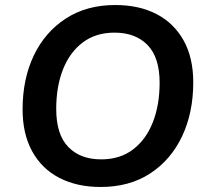

<svg xmlns="http://www.w3.org/2000/svg" viewBox="-20 -735 825 765"><path d="M381 10Q287 10 217 -26Q147 -62 108.5 -131.5Q70 -201 70 -299Q70 -420 114.5 -513.5Q159 -607 242 -661Q325 -715 439 -715Q534 -715 603.5 -679Q673 -643 711.5 -574Q750 -505 750 -407Q750 -286 705.5 -192Q661 -98 578.5 -44Q496 10 381 10ZM383 -100Q458 -100 510 -139.5Q562 -179 589 -248Q616 -317 616 -405Q616 -506 568 -555.5Q520 -605 436 -605Q362 -605 310 -566Q258 -527 231 -458.5Q204 -390 204 -301Q204 -199 252 -149.5Q300 -100 383 -100Z"/></svg>

Font: Nunito
Style: Bold Italic
Weight: 700
Italic angle: -9°
Designer: Vernon Adams
Foundry: Vernon Adams
Version: Version 3.601; ttfautohint (v1.8.2.53-6de2)